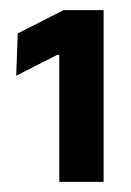

<svg xmlns="http://www.w3.org/2000/svg" viewBox="-20 -722 259 379"><path d="M184.5 -363H97V-613.5H92.5L12 -572.5L15 -656L105.5 -702H184.5Z"/></svg>

Font: Anek Kannada Medium SemiBold
Style: Regular
Weight: 600
Version: Version 1.003